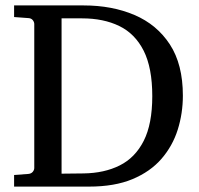

<svg xmlns="http://www.w3.org/2000/svg" viewBox="-20 -691 736 711"><path d="M657.2 -336.9Q657.2 -271.5 638.2 -210.9Q619.1 -150.4 577.9 -102.8Q536.6 -55.2 470.5 -27.6Q404.3 0 310.1 0H32.2V-43L85 -46.9Q95.7 -47.9 101.3 -54.7Q106.9 -61.5 106.9 -68.8V-602.1Q106.9 -609.4 101.3 -616.5Q95.7 -623.5 85 -624L32.2 -627.9V-670.9H290Q395 -670.9 478 -635.5Q561 -600.1 609.1 -526.4Q657.2 -452.6 657.2 -336.9ZM543.9 -335Q543.9 -439.9 512 -503.2Q480 -566.4 421.6 -594.7Q363.3 -623 284.2 -623H208V-47.9L289.1 -48.8Q366.2 -49.8 423.3 -78.4Q480.5 -106.9 512.2 -169.4Q543.9 -231.9 543.9 -335Z"/></svg>

Font: Abyssinica SIL
Style: Regular
Weight: 400
Designer: Victor Gaultney and Lorna Evans
Foundry: SIL International
Version: Version 2.100